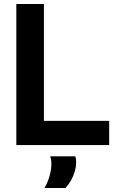

<svg xmlns="http://www.w3.org/2000/svg" viewBox="-20 -720 579 953"><path d="M61 0V-700H198V-120H522V0ZM201 213Q218 183 226.5 152Q235 121 235 93Q235 82 233.5 72.5Q232 63 229 56H354Q356 62 357 69Q358 76 358 84Q358 108 351 131.5Q344 155 332.5 175.5Q321 196 305 213Z"/></svg>

Font: Georama ExtraCondensed Thin SemiBold
Style: Regular
Weight: 600
Version: Version 1.001